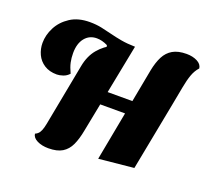

<svg xmlns="http://www.w3.org/2000/svg" viewBox="-130 -881 1175 1090"><g transform="rotate(20 457.5 -336.0)"><path d="M551 9 659 -564Q669 -615 687 -650Q705 -685 737 -703.5Q769 -722 820 -722Q857 -722 884.5 -708Q912 -694 915 -669Q894 -646 882.5 -614Q871 -582 862.5 -536Q854 -490 841 -422L762 -12ZM264 50Q225 50 196.5 36Q168 22 165 -2Q181 -9 189.5 -21.5Q198 -34 203.5 -55Q209 -76 215 -111L280 -452Q292 -516 327 -558Q362 -600 413.5 -624Q465 -648 530 -660L423 -115Q413 -61 396 -24.5Q379 12 348 31Q317 50 264 50ZM166 -360Q121 -360 90 -380Q59 -400 44 -432.5Q29 -465 29 -501Q29 -549 53 -595.5Q77 -642 124.5 -673Q172 -704 242 -704Q281 -704 314 -697Q347 -690 378 -682Q409 -674 445.5 -667.5Q482 -661 530 -660L379 -604L377 -614Q359 -623 342.5 -627Q326 -631 311 -631Q266 -631 239 -597.5Q212 -564 212 -506Q212 -477 217.5 -451Q223 -425 239 -391Q224 -374 203 -367Q182 -360 166 -360ZM424 -285 440 -365H661L646 -285Z"/></g></svg>

Font: Sansita Swashed Light ExtraBold
Style: Regular
Weight: 800
Version: Version 1.003